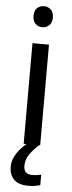

<svg xmlns="http://www.w3.org/2000/svg" viewBox="-63 -768 384 1019"><g transform="rotate(5 129.0 -258.5)"><path d="M130 -737Q150 -737 165.5 -723.5Q181 -710 181 -681Q181 -653 165.5 -639Q150 -625 130 -625Q108 -625 93 -639Q78 -653 78 -681Q78 -710 93 -723.5Q108 -737 130 -737ZM173 -536V0H85V-536ZM99 116Q99 161 144 161Q161 161 172.5 158.5Q184 156 192 155V211Q178 215 164 217.5Q150 220 130 220Q77 220 52 195Q27 170 27 126Q27 97 41.5 70Q56 43 77.5 21Q99 -1 119 -15L167 0Q133 32 116 58.5Q99 85 99 116Z"/></g></svg>

Font: Noto Sans Nag Mundari
Style: Regular
Weight: 400
Designer: Muthu Nedumaran
Version: Version 1.000; ttfautohint (v1.8.4.7-5d5b)